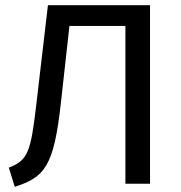

<svg xmlns="http://www.w3.org/2000/svg" viewBox="-20 -709 699 741"><path d="M165 -689 120 -305C99 -126 89 -90 14 -62L37 12C152 -25 188 -66 215 -312L248 -609H464V0H559V-689Z"/></svg>

Font: Fira Math
Style: Regular
Weight: 400
Designer: Xiangdong Zeng
Foundry: Xiangdong Zeng
Version: Version 0.3.4